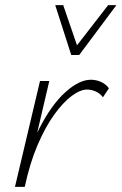

<svg xmlns="http://www.w3.org/2000/svg" viewBox="-20 -724 471 744"><path d="M54 0Q85 -134 132.5 -226.5Q180 -319 233.5 -367Q287 -415 332 -415Q352 -415 370.5 -407Q389 -399 402 -382L379 -347Q368 -362 351 -369.5Q334 -377 318 -377Q291 -377 257.5 -352Q224 -327 189.5 -279Q155 -231 125 -160.5Q95 -90 76 0ZM38 0 135 -410H171L75 0ZM256 -511 268 -535 399 -704H431L287 -511ZM256 -511 194 -704H225L283 -535L287 -511Z"/></svg>

Font: Ysabeau Office ExtraLight
Style: Italic
Weight: 250
Italic angle: -12°
Designer: Christian Thalmann (Catharsis Fonts)
Version: Version 2.001;gftools[0.9.30]; featfreeze: tnum,lnum,ss02